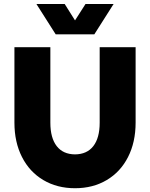

<svg xmlns="http://www.w3.org/2000/svg" viewBox="-20 -948 767 981"><path d="M53.7 -321.3V-707H237.3V-321.3Q237.3 -243.2 269.8 -201.4Q302.2 -159.7 363.3 -159.2Q424.3 -159.7 456.8 -201.4Q489.3 -243.2 489.3 -321.3V-707H672.9V-321.3Q672.9 -221.7 634.3 -145.8Q595.7 -69.8 525.4 -28.1Q455.1 13.7 363.3 13.7Q271.5 13.7 201.2 -28.1Q130.9 -69.8 92.3 -145.8Q53.7 -221.7 53.7 -321.3ZM310.5 -927.7 363.3 -843.8 417 -927.7H560.5L461.9 -772.5H264.6L166 -927.7Z"/></svg>

Font: Wanted Sans Black
Style: Regular
Weight: 900
Designer: Original Design by Kil Hyung-jin and Kang Hanbin, Wanted Lab, Inc; Hangeul from Source Han Sans by Jang Soo-young and Ka
Foundry: Wanted Lab, Inc.
Version: Version 1.003